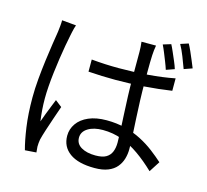

<svg xmlns="http://www.w3.org/2000/svg" viewBox="-120 -962 1240 1149"><g transform="rotate(15 500.0 -387.5)"><path d="M375 -580Q418 -576 459.5 -574Q501 -572 544 -572Q635 -572 724 -579Q813 -586 889 -601V-524Q809 -512 720 -505.5Q631 -499 543 -499Q500 -499 459.5 -500.5Q419 -502 375 -505ZM725 -760Q722 -744 720.5 -729.5Q719 -715 718 -699Q717 -681 716.5 -653.5Q716 -626 716 -594Q716 -562 716 -532Q716 -475 718 -418Q720 -361 723 -307Q726 -253 728.5 -206Q731 -159 731 -120Q731 -89 722.5 -60Q714 -31 694.5 -7.5Q675 16 641.5 29.5Q608 43 558 43Q457 43 404 4.5Q351 -34 351 -102Q351 -143 375 -177.5Q399 -212 445 -232Q491 -252 556 -252Q619 -252 673 -238Q727 -224 772.5 -200.5Q818 -177 856 -148Q894 -119 925 -91L882 -24Q830 -74 777.5 -111Q725 -148 669 -169Q613 -190 549 -190Q493 -190 457.5 -168Q422 -146 422 -109Q422 -71 456 -51Q490 -31 544 -31Q587 -31 610 -44.5Q633 -58 643 -82.5Q653 -107 653 -140Q653 -167 651 -212.5Q649 -258 646 -313Q643 -368 641 -424.5Q639 -481 639 -531Q639 -583 639 -627.5Q639 -672 639 -698Q639 -711 638 -728.5Q637 -746 635 -760ZM231 -753Q228 -745 224.5 -732.5Q221 -720 218.5 -707.5Q216 -695 214 -686Q208 -657 201 -618.5Q194 -580 187.5 -535.5Q181 -491 175.5 -445.5Q170 -400 167 -358Q164 -316 164 -283Q164 -246 166.5 -213Q169 -180 174 -143Q182 -166 192 -192Q202 -218 212.5 -244Q223 -270 231 -290L272 -258Q260 -224 245.5 -181.5Q231 -139 218.5 -100.5Q206 -62 200 -37Q198 -27 197 -14.5Q196 -2 196 8Q197 15 197.5 25Q198 35 199 43L129 48Q114 -6 102.5 -86.5Q91 -167 91 -269Q91 -324 96.5 -384.5Q102 -445 109.5 -503Q117 -561 124.5 -609.5Q132 -658 137 -689Q139 -707 141 -725.5Q143 -744 143 -761ZM811 -792Q820 -775 831 -749.5Q842 -724 853 -698.5Q864 -673 870 -653L819 -635Q812 -657 802 -682Q792 -707 782 -732Q772 -757 762 -777ZM911 -823Q921 -805 932 -780Q943 -755 953.5 -730Q964 -705 972 -685L921 -667Q909 -700 893.5 -739.5Q878 -779 862 -807Z"/></g></svg>

Font: Noto Sans TC
Style: Regular
Weight: 400
Designer: Ryoko NISHIZUKA  (kana, bopomofo & ideographs); Paul D. Hunt (Latin, Greek & Cyrillic); Sandoll Communications , Soo-you
Foundry: Adobe
Version: Version 2.004-H2;hotconv 1.0.118;makeotfexe 2.5.65603